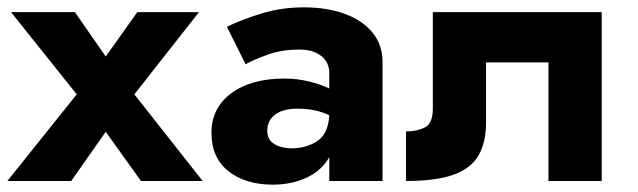

<svg xmlns="http://www.w3.org/2000/svg" viewBox="-20 -493 1739 523"><path d="M354 -460H522L346 -236L532 0H364L268 -134L174 0H0L189 -236L10 -460H184L268 -339Z M649 -318 598 -420Q637 -439 691.5 -456Q746 -473 808 -473Q870 -473 918.5 -455.5Q967 -438 994.5 -404.5Q1022 -371 1022 -324V0H877V-65Q857 -29 816 -9.5Q775 10 723 10Q649 10 602.5 -26.5Q556 -63 556 -131Q556 -199 610 -239Q664 -279 755 -279Q790 -279 822 -271Q854 -263 877 -252V-294Q877 -323 855 -340.5Q833 -358 796 -358Q746 -358 706 -343Q666 -328 649 -318ZM708 -137Q708 -112 727.5 -100.5Q747 -89 774 -89Q814 -89 844 -108.5Q874 -128 877 -179Q840 -197 790 -197Q751 -197 729.5 -181Q708 -165 708 -137Z M1619 -460V0H1474V-323H1304V-160Q1304 -106 1284 -70.5Q1264 -35 1216.5 -17.5Q1169 0 1086 0V-135Q1116 -135 1137.5 -146Q1159 -157 1159 -197V-460Z"/></svg>

Font: Jost*
Style: Bold
Weight: 700
Version: Version 3.7